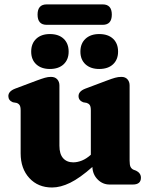

<svg xmlns="http://www.w3.org/2000/svg" viewBox="-20 -840 693 874"><path d="M74 -142V-337Q74 -354.5 69.2 -361.5Q64.5 -368.5 55.5 -371.5L38.5 -374.5Q18 -383 18 -402.5Q18 -424.5 49 -436.5L147.5 -473.5Q170.5 -482 184.5 -486Q198.5 -490 212 -490Q230.5 -490 240.5 -479Q250.5 -468 250.5 -451V-176.5Q250.5 -139 267.2 -120Q284 -101 313.5 -101Q332.5 -101 353 -109.2Q373.5 -117.5 393.5 -135.5V-337Q393.5 -354.5 388.8 -361.5Q384 -368.5 375 -371.5L358.5 -374.5Q337.5 -383 337.5 -402.5Q337.5 -424.5 368.5 -436.5L467 -473.5Q489.5 -482 503.8 -486Q518 -490 532.5 -490Q550.5 -490 560.2 -479Q570 -468 570 -451V-109.5Q570 -89 574.2 -80.5Q578.5 -72 586.5 -68L599.5 -63Q621.5 -52 621.5 -31Q621.5 0 584.5 0H479Q447.5 0 424.8 -22.8Q402 -45.5 400.5 -80Q343.5 -29.5 299.5 -8Q255.5 13.5 217 13.5Q153 13.5 113.5 -29.5Q74 -72.5 74 -142ZM207 -526Q168 -526 145 -547.2Q122 -568.5 122 -605Q122 -642 145 -663.5Q168 -685 207 -685Q247 -685 269.8 -663.5Q292.5 -642 292.5 -605Q292.5 -569 269.8 -547.5Q247 -526 207 -526ZM431.5 -526Q392.5 -526 369.2 -547.2Q346 -568.5 346 -605Q346 -642 369.2 -663.5Q392.5 -685 431.5 -685Q472 -685 494.8 -663.5Q517.5 -642 517.5 -605Q517.5 -569 494.8 -547.5Q472 -526 431.5 -526ZM151 -773.5Q151 -820 192.5 -820H447.5Q489 -820 489 -773.5Q489 -727 447.5 -727H192.5Q151 -727 151 -773.5Z"/></svg>

Font: Fraunces 9pt Soft
Style: Bold
Weight: 700
Version: Version 1.000;[b76b70a41]